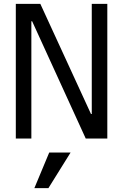

<svg xmlns="http://www.w3.org/2000/svg" viewBox="-20 -720 640 998"><path d="M457 -700H537.8V0H425.6L147 -609.6H143V0H62.2V-700H189.6L453 -127.4H457ZM346.8 73H235.8L158.6 258H231.6Z"/></svg>

Font: CommitMonoV143 ExtLt
Style: Regular
Weight: 200
Monospace: yes
Designer: Eigil Nikolajsen
Foundry: Eigil Nikolajsen
Version: Version 1.143